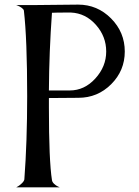

<svg xmlns="http://www.w3.org/2000/svg" viewBox="-20 -809 598 828"><path d="M317.9 -387.2 190.9 -386.2V-346.2Q190.9 -115.2 204.1 -32.2Q205.1 -23.9 213.4 -16.1Q221.7 -8.3 229.5 -4.9L237.8 -1H49.8Q53.2 -2.9 58.8 -6.1Q64.5 -9.3 74 -18.3Q83.5 -27.3 85 -35.2Q97.2 -196.8 97.2 -394Q97.2 -640.6 83 -763.2Q82 -769 73.7 -775.1Q65.4 -781.2 57.6 -784.2L49.8 -787.1H123L316.9 -789.1Q399.9 -789.1 459 -729.5Q518.1 -669.9 518.1 -586.9Q518.1 -504.4 459.5 -445.8Q400.9 -387.2 317.9 -387.2ZM286.1 -754.9H263.2Q223.1 -754.9 204.1 -753.9Q191.9 -585 190.9 -418.9H280.8Q344.2 -418.9 391.1 -470.5Q438 -522 438 -586.9Q438 -651.9 393.6 -701.9Q349.1 -752 286.1 -754.9Z"/></svg>

Font: Anticva
Style: Regular
Weight: 400
Version: Version 1.000